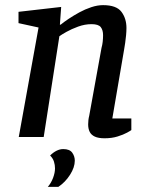

<svg xmlns="http://www.w3.org/2000/svg" viewBox="-20 -533 580 747"><path d="M387 5Q363 5 349 -1.5Q335 -8 329 -20Q323 -32 323 -49Q323 -57 324 -66Q325 -75 327 -82L375 -347Q378 -357 379.5 -370Q381 -383 381 -396Q381 -416 372 -427.5Q363 -439 336 -439Q310 -439 284 -429.5Q258 -420 238.5 -409Q219 -398 211 -392L150 0H53L130 -426L52 -443V-487L218 -506L213 -437H216Q228 -447 247.5 -460Q267 -473 289 -485Q311 -497 335 -505Q359 -513 381 -513Q433 -513 452.5 -487Q472 -461 472 -424Q472 -411 470.5 -395.5Q469 -380 467 -366Q465 -352 463 -341L417 -72H491V-27Q489 -25 474.5 -17Q460 -9 437.5 -2Q415 5 387 5ZM166 194Q179 179 186.5 159Q194 139 194 122Q194 109 190 96Q186 83 175 72Q187 60 200 53.5Q213 47 226 47Q251 47 261 61Q271 75 271 92Q271 118 252.5 147Q234 176 207 194Z"/></svg>

Font: Faustina Medium
Style: Italic
Weight: 500
Italic angle: -8°
Designer: Alfonso Garcia
Foundry: http://www.omnibus-type.com
Version: Version 1.200